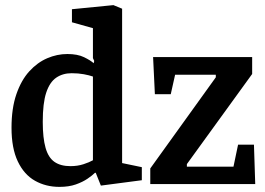

<svg xmlns="http://www.w3.org/2000/svg" viewBox="-20 -719 1037 750"><path d="M212 11Q159 11 116.5 -13Q74 -37 49.5 -88.5Q25 -140 25 -220Q25 -296 44 -351Q63 -406 94.5 -440.5Q126 -475 164.5 -491.5Q203 -508 243 -508Q283 -508 308.5 -495.5Q334 -483 346 -472L348 -481L343 -492V-609L261 -632V-683L423 -699L457 -685V-82L534 -66V-15L374 6L354 -44H351Q341 -34 322 -21Q303 -8 276 1.5Q249 11 212 11ZM255 -70Q283 -70 306 -77.5Q329 -85 343 -93V-420Q329 -425 307.5 -429Q286 -433 260 -433Q225 -433 199.5 -415.5Q174 -398 160.5 -357Q147 -316 147 -243Q147 -180 158 -141.5Q169 -103 193 -86.5Q217 -70 255 -70ZM567 0V-61L823 -417V-427H664L647 -351H585L578 -496H965V-430L710 -78V-68H892L910 -154H972L977 0Z"/></svg>

Font: Faustina Light SemiBold
Style: Regular
Weight: 600
Version: Version 1.200